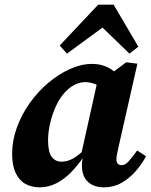

<svg xmlns="http://www.w3.org/2000/svg" viewBox="-20 -788 648 823"><path d="M150 15Q115 15 88.5 0Q62 -15 47 -47Q32 -79 32 -129Q32 -185 52 -240.5Q72 -296 107 -345.5Q142 -395 186.5 -432.5Q231 -470 279.5 -492Q328 -514 374 -514Q399 -514 419 -508Q439 -502 456.5 -491Q474 -480 491 -464L434 -399Q411 -418 389 -427Q367 -436 344 -436Q331 -436 316.5 -431.5Q302 -427 287.5 -417.5Q273 -408 260 -394Q237 -370 220.5 -334.5Q204 -299 195 -260Q186 -221 186 -187Q186 -137 201.5 -116Q217 -95 244 -95Q261 -95 278 -101.5Q295 -108 314 -122.5Q333 -137 356 -159L358 -112H336Q313 -79 284.5 -49.5Q256 -20 222 -2.5Q188 15 150 15ZM426 15Q383 15 357.5 -8Q332 -31 331 -77Q331 -84 331.5 -90Q332 -96 333 -101.5Q334 -107 335 -112L325 -113L400 -450L427 -451L521 -521L569 -515L489 -162Q485 -143 482 -129.5Q479 -116 479 -105Q479 -93 484.5 -86.5Q490 -80 501 -80Q516 -80 530.5 -95.5Q545 -111 568 -143L606 -118Q587 -83 560.5 -53Q534 -23 500.5 -4Q467 15 426 15ZM535 -558 384 -704H466L267 -558L236 -593L401 -768H467L573 -588Z"/></svg>

Font: Source Serif 4
Style: Bold Italic
Weight: 700
Italic angle: -12°
Designer: Frank Grießhammer
Foundry: Adobe Systems Incorporated
Version: Version 4.004;hotconv 1.0.116;makeotfexe 2.5.65601